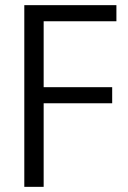

<svg xmlns="http://www.w3.org/2000/svg" viewBox="-20 -725 497 745"><path d="M74.3 0V-705H431.7V-642.5H149.4V-386.7H415.3V-324.3H149.4V0Z"/></svg>

Font: Nunito Sans 12pt ExtraLight Condensed
Style: Regular
Weight: 200
Width: 3
Version: Version 3.101;gftools[0.9.27]